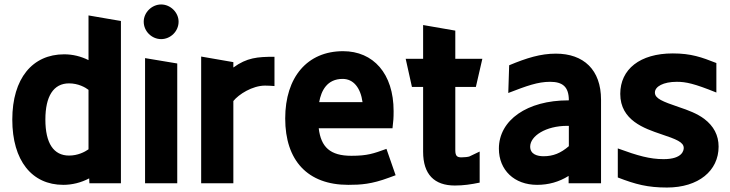

<svg xmlns="http://www.w3.org/2000/svg" viewBox="-20 -820 3265 859"><path d="M263 7C303 7 343 -3 379 -22L380 0H521V-726L376 -751V-551C342 -568 305 -577 267 -577C126 -577 35 -470 35 -285C35 -101 123 7 263 7ZM183 -285C183 -389 219 -447 289 -447C330 -447 362 -429 376 -418V-152C359 -140 328 -124 289 -124C220 -124 183 -179 183 -285Z M629 0H773V-536L629 -560ZM623 -723C623 -680 659 -645 701 -645C743 -645 779 -680 779 -723C779 -764 743 -800 701 -800C659 -800 623 -764 623 -723Z M880 0H1024V-368C1048 -398 1109 -437 1166 -437C1193 -437 1182 -436 1208 -435V-566C1131 -566 1085 -562 1024 -518V-542L880 -567Z M1538 7C1594 7 1642 4 1720 -25L1750 -36L1709 -154C1651 -133 1624 -123 1552 -123C1457 -123 1416 -162 1406 -246H1736C1740 -281 1741 -290 1741 -323C1741 -491 1650 -591 1515 -591C1355 -591 1256 -475 1256 -290C1256 -102 1356 7 1538 7ZM1408 -363C1417 -414 1443 -467 1513 -467C1561 -467 1593 -428 1602 -363Z M2015 10C2054 10 2087 5 2126 -3V-142L2080 -120C2075 -118 2058 -116 2045 -116C2026 -116 2017 -121 2017 -148V-431H2109L2138 -557H2017V-683L1873 -708V-557H1795L1823 -431H1873V-141C1873 -40 1923 10 2015 10Z M2383 7C2434 7 2481 -6 2524 -33V0H2669V-374C2669 -508 2591 -580 2467 -580C2399 -580 2337 -561 2258 -528L2254 -404C2337 -436 2386 -454 2441 -454C2497 -454 2525 -432 2525 -371H2522C2339 -371 2212 -283 2212 -155C2212 -59 2281 7 2383 7ZM2352 -164C2352 -211 2421 -257 2518 -257H2525V-166C2489 -135 2455 -121 2412 -121C2385 -121 2352 -129 2352 -164Z M2964 19C3105 19 3195 -56 3195 -164C3195 -215 3173 -256 3131 -288C3099 -312 3059 -327 3017 -341C2944 -366 2910 -379 2910 -406C2910 -433 2948 -454 3008 -454C3049 -454 3086 -446 3185 -406V-538C3119 -564 3072 -581 2990 -581C2843 -581 2755 -510 2755 -400C2755 -281 2864 -245 2937 -220C3006 -197 3039 -184 3039 -158C3039 -149 3035 -108 2949 -108C2888 -108 2834 -123 2744 -156V-26C2824 5 2878 19 2964 19Z"/></svg>

Font: All Genders v4
Style: Bold
Weight: 700
Designer: Rassam Alawdi
Foundry: Rassam Art
Version: Version 3.100;FEAKit 1.0